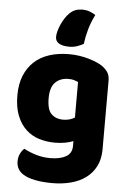

<svg xmlns="http://www.w3.org/2000/svg" viewBox="-62 -791 690 1033"><g transform="rotate(5 283.5 -274.0)"><path d="M270 -717Q287 -734 304 -740Q321 -746 341 -746Q361 -746 379.5 -739.5Q398 -733 412 -723Q391 -681 380 -641.5Q369 -602 364 -563Q348 -554 328.5 -547.5Q309 -541 287 -541Q252 -541 232 -552.5Q212 -564 212 -588Q212 -602 217 -620Q222 -638 230 -656Q238 -674 248.5 -690Q259 -706 270 -717ZM354 -37Q334 -29 309.5 -24.5Q285 -20 255 -20Q210 -20 169.5 -32.5Q129 -45 98.5 -73.5Q68 -102 50 -147Q32 -192 32 -257Q32 -317 50.5 -362.5Q69 -408 102.5 -439Q136 -470 184 -485.5Q232 -501 291 -501Q319 -501 346 -497Q373 -493 396.5 -486Q420 -479 439 -471Q458 -463 471 -454Q491 -440 502.5 -422.5Q514 -405 514 -378V-7Q514 46 494.5 84.5Q475 123 440.5 148.5Q406 174 359.5 186Q313 198 260 198Q206 198 165 189.5Q124 181 100 165Q64 141 64 97Q64 74 73.5 55Q83 36 95 27Q124 43 160.5 54Q197 65 237 65Q290 65 322 47Q354 29 354 -11ZM287 -147Q307 -147 322.5 -151.5Q338 -156 351 -164V-356Q340 -361 328.5 -364.5Q317 -368 298 -368Q255 -368 228 -341.5Q201 -315 201 -256Q201 -193 225.5 -170Q250 -147 287 -147Z"/></g></svg>

Font: Baloo Tammudu 2 ExtraBold
Style: Regular
Weight: 800
Designer: Maithili Shingre, Omkar Shende and Ek Type
Foundry: Ek Type
Version: Version 1.640;hotconv 1.0.111;makeotfexe 2.5.65597; ttfautoh